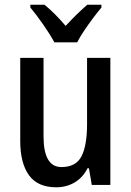

<svg xmlns="http://www.w3.org/2000/svg" viewBox="-20 -786 557 816"><path d="M449 -540V0H370L358 -71H352Q332 -31 297 -10.5Q262 10 219 10Q140 10 103 -41.5Q66 -93 66 -187V-540H165V-207Q165 -76 241 -76Q303 -76 326.5 -122Q350 -168 350 -259V-540ZM211 -606Q194 -638 164.5 -680.5Q135 -723 109 -754V-766H169Q190 -749 213.5 -725.5Q237 -702 259 -676Q285 -704 305.5 -724Q326 -744 351 -766H411V-754Q395 -735 375.5 -709Q356 -683 337.5 -655.5Q319 -628 308 -606Z"/></svg>

Font: Noto Sans Condensed Medium
Style: Regular
Weight: 500
Width: 3
Designer: Monotype Design Team
Foundry: Monotype Imaging Inc.
Version: Version 2.013; ttfautohint (v1.8.4.7-5d5b)